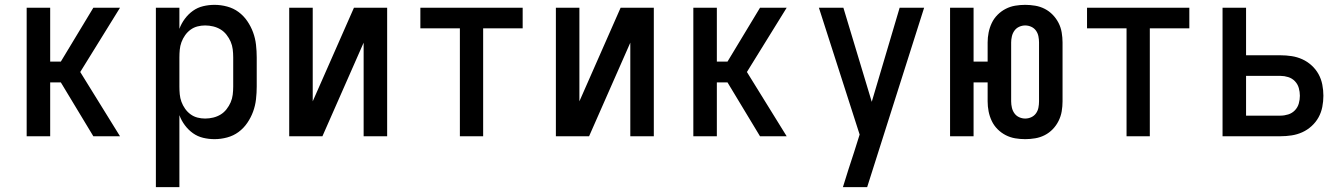

<svg xmlns="http://www.w3.org/2000/svg" viewBox="-20 -562 5540 792"><path d="M90 0V-530H187V-308H231L365 -530H475L311 -265L475 0H365L231 -222H187V0Z M623 210V-530H720V-443Q728 -465 742.5 -484.5Q757 -504 776 -517.5Q795 -531 818 -536.5Q841 -542 865 -542Q891 -542 917 -535Q943 -528 964 -512.5Q985 -497 1000 -475Q1015 -453 1024 -428.5Q1033 -404 1036 -377.5Q1039 -351 1039 -325V-205Q1039 -179 1036 -152.5Q1033 -126 1024 -101.5Q1015 -77 1000 -55Q985 -33 964 -17.5Q943 -2 917 5Q891 12 865 12Q841 12 818 6.5Q795 1 776 -12.5Q757 -26 742.5 -45.5Q728 -65 720 -87V210ZM826 -73Q843 -73 859.5 -77Q876 -81 890 -89.5Q904 -98 914.5 -111.5Q925 -125 931.5 -140Q938 -155 940 -171.5Q942 -188 942 -205V-325Q942 -342 940 -358.5Q938 -375 931.5 -390Q925 -405 914.5 -418.5Q904 -432 890 -440.5Q876 -449 859.5 -453Q843 -457 826 -457Q810 -457 794.5 -453Q779 -449 766 -439.5Q753 -430 743.5 -416.5Q734 -403 728.5 -388Q723 -373 721.5 -357Q720 -341 720 -325V-205Q720 -189 721.5 -173Q723 -157 728.5 -142Q734 -127 743.5 -113.5Q753 -100 766 -90.5Q779 -81 794.5 -77Q810 -73 826 -73Z M1173 0V-530H1270V-144L1440 -530H1577V0H1480V-386L1310 0Z M1877 0V-445H1714V-530H2136V-445H1973V0Z M2273 0V-530H2370V-144L2540 -530H2677V0H2580V-386L2410 0Z M2840 0V-530H2937V-308H2981L3115 -530H3225L3061 -265L3225 0H3115L2981 -222H2937V0Z M3557 210H3457Q3468 174 3479.5 138Q3491 102 3503 66L3526 -7L3358 -530H3459L3576 -142L3691 -530H3792Z M4209 12Q4188 12 4167.5 8.5Q4147 5 4128.5 -4.5Q4110 -14 4095 -29Q4080 -44 4071 -63Q4062 -82 4058 -102.5Q4054 -123 4054 -144V-222H3996V0H3899V-530H3996V-308H4054V-387Q4054 -407 4058 -427.5Q4062 -448 4071 -467Q4080 -486 4095 -501Q4110 -516 4128.5 -525.5Q4147 -535 4167.5 -538.5Q4188 -542 4209 -542Q4229 -542 4250 -538.5Q4271 -535 4289.5 -525.5Q4308 -516 4322.5 -501Q4337 -486 4346.5 -467.5Q4356 -449 4359.5 -428Q4363 -407 4363 -387V-144Q4363 -123 4359.5 -102.5Q4356 -82 4346.5 -63Q4337 -44 4322.5 -29Q4308 -14 4289.5 -4.5Q4271 5 4250 8.5Q4229 12 4209 12ZM4209 -73Q4222 -73 4234 -78.5Q4246 -84 4253.5 -94.5Q4261 -105 4263.5 -118Q4266 -131 4266 -144V-387Q4266 -399 4263.5 -412Q4261 -425 4253.5 -435.5Q4246 -446 4234 -451.5Q4222 -457 4209 -457Q4196 -457 4184 -451.5Q4172 -446 4164.5 -435.5Q4157 -425 4154 -412Q4151 -399 4151 -387V-144Q4151 -131 4154 -118Q4157 -105 4164.5 -94.5Q4172 -84 4184 -78.5Q4196 -73 4209 -73Z M4627 0V-445H4464V-530H4886V-445H4723V0Z M5023 0V-530H5120V-334H5262Q5285 -334 5308 -330.5Q5331 -327 5352 -317.5Q5373 -308 5390.5 -292Q5408 -276 5419 -256Q5430 -236 5434.5 -213Q5439 -190 5439 -167Q5439 -144 5434.5 -121Q5430 -98 5419 -78Q5408 -58 5390.5 -42Q5373 -26 5352 -16.5Q5331 -7 5308 -3.5Q5285 0 5262 0ZM5120 -85H5262Q5278 -85 5294 -90Q5310 -95 5321.5 -107Q5333 -119 5337.5 -135Q5342 -151 5342 -167Q5342 -183 5337.5 -199Q5333 -215 5321.5 -227Q5310 -239 5294 -244Q5278 -249 5262 -249H5120Z"/></svg>

Font: Lode Dark Term
Style: Bold
Weight: 700
Monospace: yes
Designer: Belleve Invis
Foundry: Belleve Invis
Version: Version 29.2.0